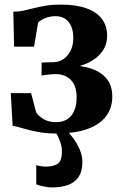

<svg xmlns="http://www.w3.org/2000/svg" viewBox="-20 -572 538 837"><path d="M222.5 10Q181 10 145.5 3.2Q110 -3.5 82.5 -11.8Q55 -20 35 -24L27 -166H115.5L137.5 -82.5Q148.5 -65.5 170.5 -52.5Q192.5 -39.5 224 -39.5Q254.5 -39.5 274.5 -53Q294.5 -66.5 304.2 -90.8Q314 -115 314 -147.5Q314 -198 289 -223.5Q264 -249 221.5 -249Q215.5 -249 203.2 -248Q191 -247 179 -245.5Q167 -244 161 -242.5L161.5 -299.5L215.5 -301Q237 -301.5 256 -314Q275 -326.5 287.2 -350Q299.5 -373.5 299.5 -407Q299.5 -438 289.8 -459Q280 -480 262.8 -490.8Q245.5 -501.5 222.5 -501.5Q196.5 -501.5 175.2 -492.2Q154 -483 146 -473L128.5 -368.5H41.5L38 -521Q61.5 -521 83.2 -525.8Q105 -530.5 128.2 -536.5Q151.5 -542.5 179.5 -547.2Q207.5 -552 244.5 -552Q312.5 -552 357.5 -535.5Q402.5 -519 424.8 -488.8Q447 -458.5 447 -417Q447 -378.5 426.8 -349Q406.5 -319.5 368.5 -300.2Q330.5 -281 276.5 -273.5L280 -287.5Q335 -287 377.8 -272.8Q420.5 -258.5 445 -228.8Q469.5 -199 469.5 -150.5Q469.5 -103.5 443.8 -67.2Q418 -31 363.5 -10.5Q309 10 222.5 10ZM208 245Q190.5 245 170.8 241Q151 237 138 231.5V148Q148 151 160.2 152.8Q172.5 154.5 179 154.5Q211.5 154.5 230.8 142.5Q250 130.5 250 88Q250 70.5 244.5 52.8Q239 35 231.5 20.2Q224 5.5 217.5 -2L252.5 -6.5L270.5 -2Q282 7.5 298.2 29Q314.5 50.5 327.2 79.2Q340 108 339 140.5Q338 178 321.5 201Q305 224 276 234.5Q247 245 208 245Z"/></svg>

Font: Merriweather 60pt
Style: Bold
Weight: 700
Version: Version 2.100